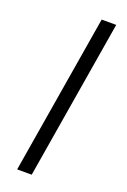

<svg xmlns="http://www.w3.org/2000/svg" viewBox="-142 -775 544 823"><g transform="rotate(20 130.0 -363.5)"><path d="M238.3 -727.3 117.5 0H51.1L171.9 -727.3Z"/></g></svg>

Font: Inter Light  BETA
Style: Italic
Weight: 300
Italic angle: 9.39999°
Designer: Rasmus Andersson
Foundry: rsms
Version: Version 3.011;git-f93a4a705